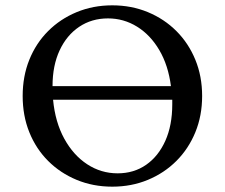

<svg xmlns="http://www.w3.org/2000/svg" viewBox="-20 -690 843 720"><path d="M401 10Q329 10 267.5 -15.5Q206 -41 160.5 -86.5Q115 -132 90 -194Q65 -256 65 -330Q65 -404 90 -466Q115 -528 160.5 -573.5Q206 -619 267.5 -644.5Q329 -670 401 -670Q473 -670 534.5 -644.5Q596 -619 641.5 -573.5Q687 -528 712.5 -466Q738 -404 738 -330Q738 -256 712.5 -194Q687 -132 641.5 -86.5Q596 -41 534.5 -15.5Q473 10 401 10ZM385 -621Q324 -621 277 -589.5Q230 -558 203.5 -501Q177 -444 177 -367H621Q611 -445 577.5 -502Q544 -559 494 -590Q444 -621 385 -621ZM421 -40Q482 -40 528 -72Q574 -104 600 -162Q626 -220 626 -299Q626 -308 626 -316H179Q187 -232 221 -170Q255 -108 307 -74Q359 -40 421 -40Z"/></svg>

Font: Spectral SC Medium
Style: Regular
Weight: 500
Designer: Jean-Baptiste Levee
Foundry: Production Type
Version: Version 2.001